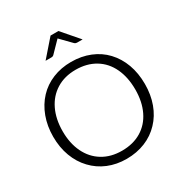

<svg xmlns="http://www.w3.org/2000/svg" viewBox="-212 -1087 1180 1248"><g transform="rotate(-30 378.0 -463.0)"><path d="M130 -93Q84 -141 59 -208Q34 -275 34 -355Q34 -435 59 -502.5Q84 -570 130 -619Q175 -667 238.5 -693Q302 -719 377 -719Q454 -719 518 -693Q582 -667 627 -619Q673 -570 697.5 -503Q722 -436 722 -355Q722 -275 697.5 -208Q673 -141 627 -93Q581 -44 517 -18Q453 8 377 8Q302 8 239 -18Q176 -44 130 -93ZM650 -355Q650 -447 617.5 -516Q585 -585 523 -622.5Q461 -660 377 -660Q294 -660 232.5 -622Q171 -584 138 -515Q105 -446 105 -355Q105 -265 138 -196.5Q171 -128 232.5 -90.5Q294 -53 377 -53Q461 -53 522.5 -90Q584 -127 617 -195.5Q650 -264 650 -355ZM238 -808 348 -934H407L516 -808H474Q465 -808 457 -814L378 -895L299 -814Q293 -808 283 -808Z"/></g></svg>

Font: Aleo Light
Style: Regular
Weight: 300
Designer: Alessio Laiso
Foundry: Alessio Laiso
Version: Version 2.000